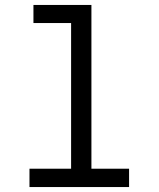

<svg xmlns="http://www.w3.org/2000/svg" viewBox="-20 -755 640 775"><path d="M99 0V-74H267V-662H115V-735H349V-74H501V0Z"/></svg>

Font: Iosevka Custom Extended
Style: Regular
Weight: 400
Width: 7
Monospace: yes
Designer: Belleve Invis
Foundry: Belleve Invis
Version: Version 11.2.4; ttfautohint (v1.8.4)